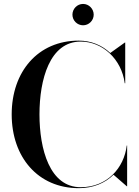

<svg xmlns="http://www.w3.org/2000/svg" viewBox="-20 -972 724 1002"><path d="M358 -895.5C358 -865 383 -840 413.5 -840C444 -840 469 -865 469 -895.5C469 -926 444 -951.5 413.5 -951.5C383 -951.5 358 -926 358 -895.5ZM643.5 -212.5H641.5C627.5 -95.5 539 5 401 5C239.5 5 186 -193 186 -375C186 -557 239.5 -755 401 -755C515 -755 614.5 -663.5 631 -537.5H633.5V-750H631.5L555.5 -695.5C512.5 -736 456 -760 391 -760C178 -760 41 -598 41 -375C41 -152 178 10 391 10C466.5 10 528.5 -16.5 572.5 -60L641.5 0H643.5Z"/></svg>

Font: Bodoni* 96pt Medium
Style: Regular
Weight: 500
Version: Version 2.3